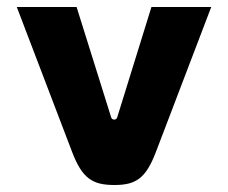

<svg xmlns="http://www.w3.org/2000/svg" viewBox="-20 -520 652 549"><path d="M28 -500 186 -86C215 -10 244 9 307 9C369 9 397 -10 426 -86L584 -500H413L315 -184C314 -181 311 -178 307 -178C303 -178 299 -180 298 -184L199 -500Z"/></svg>

Font: LT Wave Alt Black
Style: Regular
Weight: 900
Designer: Daniel Lyons
Version: Version 2.5 (Glyphs App)